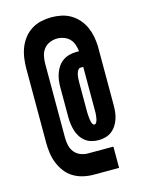

<svg xmlns="http://www.w3.org/2000/svg" viewBox="-125 -837 750 994"><g transform="rotate(-15 250.0 -340.0)"><path d="M387 82H250Q222 82 194.5 75.5Q167 69 143 54.5Q119 40 102 17.5Q85 -5 74.5 -31Q64 -57 60 -85Q56 -113 56 -141V-539Q56 -567 60 -595Q64 -623 74 -649Q84 -675 101.5 -697.5Q119 -720 143 -735Q167 -750 194.5 -756Q222 -762 250 -762Q277 -762 303 -756.5Q329 -751 352 -737.5Q375 -724 393 -703.5Q411 -683 422 -658.5Q433 -634 438 -608Q443 -582 444 -555V-240Q444 -221 442 -202.5Q440 -184 434 -166Q428 -148 417.5 -132Q407 -116 392.5 -105Q378 -94 359.5 -89Q341 -84 323 -84Q304 -84 285.5 -89Q267 -94 252.5 -105Q238 -116 227.5 -132Q217 -148 211.5 -166Q206 -184 203.5 -202.5Q201 -221 201 -240V-399Q201 -418 203.5 -437Q206 -456 212.5 -474Q219 -492 229.5 -507.5Q240 -523 255.5 -534Q271 -545 290 -550Q309 -555 328 -555H343Q341 -573 335 -591Q329 -609 316.5 -622Q304 -635 286 -641.5Q268 -648 250 -648Q230 -648 210.5 -640Q191 -632 178.5 -616Q166 -600 161.5 -579.5Q157 -559 157 -539V-141Q157 -121 161.5 -100.5Q166 -80 178.5 -64Q191 -48 210.5 -40Q230 -32 250 -32H387ZM323 -168Q329 -168 332.5 -174.5Q336 -181 338 -187.5Q340 -194 340.5 -200.5Q341 -207 342 -213.5Q343 -220 343 -226.5Q343 -233 343 -240V-471H328Q321 -471 316.5 -465Q312 -459 309.5 -453Q307 -447 305.5 -440Q304 -433 303.5 -426.5Q303 -420 302.5 -413Q302 -406 302 -399V-240Q302 -233 302.5 -226.5Q303 -220 303.5 -213.5Q304 -207 305 -200.5Q306 -194 307.5 -187.5Q309 -181 312.5 -174.5Q316 -168 323 -168Z"/></g></svg>

Font: Iosevka Heavy
Style: Regular
Weight: 900
Monospace: yes
Designer: Belleve Invis
Foundry: Belleve Invis
Version: Version 32.5.0; ttfautohint (v1.8.4)